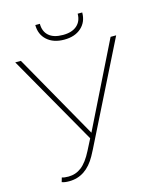

<svg xmlns="http://www.w3.org/2000/svg" viewBox="-130 -974 885 1075"><g transform="rotate(-15 313.0 -437.0)"><path d="M326.2 -220.2 568.8 -710.9H601.1L309.1 -126.5L291.5 -93.3Q234.4 10.3 136.2 10.3Q108.4 10.3 93.8 3.9L101.1 -21Q114.7 -16.1 138.7 -16.1Q181.2 -16.1 214.6 -41.7Q248 -67.4 278.3 -127L311.5 -191.9L16.1 -710.9H48.8ZM450.7 -883.8Q450.7 -829.1 413.8 -795.9Q377 -762.7 314.9 -762.7Q252.4 -762.7 215.6 -795.9Q178.7 -829.1 178.7 -883.8H205.1Q205.1 -839.4 232.9 -814.7Q260.7 -790 314.9 -790Q367.2 -790 395.8 -815.2Q424.3 -840.3 424.3 -883.8Z"/></g></svg>

Font: Roboto Thin
Style: Regular
Weight: 250
Designer: Google
Version: Version 2.134; 2016